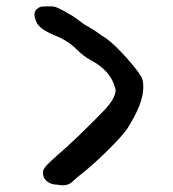

<svg xmlns="http://www.w3.org/2000/svg" viewBox="-20 -585 537 596"><path d="M92.8 -517.6Q86.9 -530.3 86.9 -540Q86.9 -553.7 99.6 -560.5L104.5 -563.5Q111.3 -565.4 129.9 -565.4H133.8Q147.5 -565.4 154.3 -562.5Q169.9 -556.6 199.2 -539.1Q210 -533.2 242.2 -508.8Q271.5 -493.2 296.9 -473.6Q320.3 -461.9 361.3 -418Q402.3 -374 418 -347.7Q424.8 -338.9 424.8 -313.5Q424.8 -263.7 375 -185.5Q359.4 -163.1 320.3 -124Q281.2 -85 246.1 -55.7Q214.8 -31.2 204.1 -20.5Q193.4 -9.8 173.8 -9.8Q167 -9.8 159.2 -11.7Q128.9 -11.7 116.2 -34.2Q113.3 -41 113.3 -48.8Q113.3 -56.6 118.2 -63.5Q123 -70.3 128.9 -76.2Q134.8 -82 138.2 -85Q141.6 -87.9 145.5 -91.8Q153.3 -98.6 164.1 -108.4Q205.1 -143.6 274.4 -212.9Q298.8 -237.3 308.6 -248Q332 -274.4 336.9 -293Q338.9 -298.8 338.9 -304.2Q338.9 -309.6 336.9 -313.5Q323.2 -366.2 259.8 -399.4Q239.3 -410.2 214.8 -434.6Q188.5 -460 151.4 -474.6Q100.6 -495.1 92.8 -517.6Z"/></svg>

Font: JasonHandwriting2
Style: SemiBold
Weight: 600
Version: Version 1.04.7